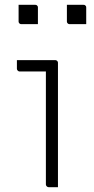

<svg xmlns="http://www.w3.org/2000/svg" viewBox="-20 -775 390 795"><path d="M170 -11Q170 -58 170 -104.5Q170 -151 170 -198Q170 -245 170 -292Q170 -339 170 -385.5Q170 -432 170 -479H150Q139 -479 128 -479Q117 -479 105.5 -479Q94 -479 83 -479Q72 -479 61 -479Q57 -479 53.5 -482.5Q50 -486 50 -490Q50 -499 50 -508Q50 -517 50 -526Q66 -526 82 -526Q98 -526 114 -526Q130 -526 145.5 -526Q161 -526 177 -526Q193 -526 209 -526Q212 -526 214.5 -524.5Q217 -523 218.5 -520.5Q220 -518 220 -515Q220 -461 220 -407.5Q220 -354 220 -301Q220 -248 220 -194.5Q220 -141 220 -87Q220 -73 220 -58.5Q220 -44 220 -29.5Q220 -15 220 0Q210 0 200.5 0Q191 0 181 0Q177 0 173.5 -3.5Q170 -7 170 -11ZM57 -755Q74 -755 91.5 -755Q109 -755 126 -755Q130 -755 132 -753.5Q134 -752 135.5 -750Q137 -748 137 -744V-675Q120 -675 102.5 -675Q85 -675 68 -675Q65 -675 62.5 -676.5Q60 -678 58.5 -680.5Q57 -683 57 -686ZM257 -755Q274 -755 291.5 -755Q309 -755 326 -755Q330 -755 332 -753.5Q334 -752 335.5 -750Q337 -748 337 -744V-675Q320 -675 302.5 -675Q285 -675 268 -675Q265 -675 262.5 -676.5Q260 -678 258.5 -680.5Q257 -683 257 -686Z"/></svg>

Font: Recursive Light
Style: Regular
Weight: 300
Version: Version 1.085